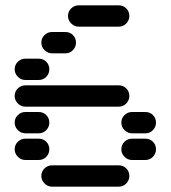

<svg xmlns="http://www.w3.org/2000/svg" viewBox="-20 -710 640 720"><path d="M135 -50Q135 -34 147 -22Q159 -10 175 -10H425Q442 -10 453.5 -22Q465 -34 465 -50Q465 -67 453.5 -78.5Q442 -90 425 -90H175Q159 -90 147 -78.5Q135 -67 135 -50ZM435 -150Q435 -134 447 -122Q459 -110 475 -110H525Q542 -110 553.5 -122Q565 -134 565 -150Q565 -167 553.5 -178.5Q542 -190 525 -190H475Q459 -190 447 -178.5Q435 -167 435 -150ZM35 -150Q35 -134 47 -122Q59 -110 75 -110H125Q142 -110 153.5 -122Q165 -134 165 -150Q165 -167 153.5 -178.5Q142 -190 125 -190H75Q59 -190 47 -178.5Q35 -167 35 -150ZM435 -250Q435 -234 447 -222Q459 -210 475 -210H525Q542 -210 553.5 -222Q565 -234 565 -250Q565 -267 553.5 -278.5Q542 -290 525 -290H475Q459 -290 447 -278.5Q435 -267 435 -250ZM35 -250Q35 -234 47 -222Q59 -210 75 -210H125Q142 -210 153.5 -222Q165 -234 165 -250Q165 -267 153.5 -278.5Q142 -290 125 -290H75Q59 -290 47 -278.5Q35 -267 35 -250ZM35 -350Q35 -334 47 -322Q59 -310 75 -310H425Q442 -310 453.5 -322Q465 -334 465 -350Q465 -367 453.5 -378.5Q442 -390 425 -390H75Q59 -390 47 -378.5Q35 -367 35 -350ZM35 -450Q35 -434 47 -422Q59 -410 75 -410H125Q142 -410 153.5 -422Q165 -434 165 -450Q165 -467 153.5 -478.5Q142 -490 125 -490H75Q59 -490 47 -478.5Q35 -467 35 -450ZM135 -550Q135 -534 147 -522Q159 -510 175 -510H225Q242 -510 253.5 -522Q265 -534 265 -550Q265 -567 253.5 -578.5Q242 -590 225 -590H175Q159 -590 147 -578.5Q135 -567 135 -550ZM235 -650Q235 -634 247 -622Q259 -610 275 -610H425Q442 -610 453.5 -622Q465 -634 465 -650Q465 -667 453.5 -678.5Q442 -690 425 -690H275Q259 -690 247 -678.5Q235 -667 235 -650Z"/></svg>

Font: Matrix Sans Raster
Style: Regular
Weight: 400
Designer: Brad Neil
Version: Version 1.100